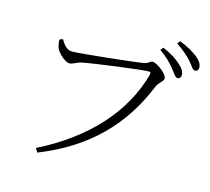

<svg xmlns="http://www.w3.org/2000/svg" viewBox="-117 -945 1235 1128"><g transform="rotate(15 500.0 -381.5)"><path d="M836 -642C857 -617 869 -593 883 -593C896 -593 904 -601 904 -616C904 -636 894 -654 868 -677C844 -699 808 -723 758 -744L744 -727C787 -697 815 -668 836 -642ZM923 -711C946 -686 955 -662 971 -662C984 -662 992 -670 992 -685C992 -705 981 -724 954 -746C929 -765 894 -787 843 -806L830 -789C875 -759 900 -735 923 -711ZM245 -583C210 -583 189 -616 175 -640L155 -632C157 -604 161 -590 166 -578C176 -555 221 -512 248 -512C267 -512 287 -529 316 -535C373 -548 670 -587 709 -587C720 -587 726 -586 722 -569C657 -332 477 -126 187 19L202 43C492 -72 669 -258 771 -509C785 -542 812 -552 812 -571C812 -598 745 -648 719 -648C704 -648 698 -633 675 -628C629 -619 296 -583 245 -583Z"/></g></svg>

Font: Noto Serif SC Light
Style: Regular
Weight: 300
Designer: Ryoko NISHIZUKA 西塚涼子 (kana & ideographs); Frank Grießhammer (Latin, Greek & Cyrillic); Wenlong ZHANG 张文龙 (bopomofo); San
Foundry: Adobe
Version: Version 2.001;hotconv 1.1.0;makeotfexe 2.6.0